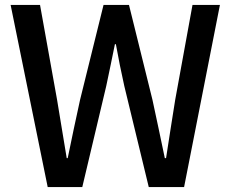

<svg xmlns="http://www.w3.org/2000/svg" viewBox="-20 -735 934 777"><path d="M23 -715 173 22H313L410 -387C422 -445 434 -500 445 -556H449C459 -500 470 -445 483 -387L582 22H725L870 -715H759L689 -331C677 -254 664 -175 652 -95H647C630 -175 614 -254 597 -331L502 -715H399L304 -331C287 -253 270 -174 254 -95H250L211 -331L142 -715Z"/></svg>

Font: コーポレート・ロゴ ver3 Medium
Style: Regular
Weight: 500
Designer: [KANA_main] LOGOTYPE.JP [Source Han Sans] Ryoko NISHIZUKA 西塚涼子 (kana, bopomofo & ideographs); Paul D. Hunt (Latin, Greek
Version: Version 12.001;FEAKit 1.0